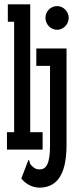

<svg xmlns="http://www.w3.org/2000/svg" viewBox="-20 -688 353 883"><path d="M12 0H176V-80H119V-668H16V-588H45V-80H12ZM243 -551C271 -551 296 -576 296 -606C296 -635 271 -660 243 -660C213 -660 189 -636 189 -606C189 -576 213 -551 243 -551ZM162 175C234 174 286 127 286 -22V-465H147V-385H210V-18C210 65 193 91 162 91C152 91 144 89 136 83C108 63 121 53 111 47L78 133C97 157 128 175 162 175Z"/></svg>

Font: Inconsolata ExtraCondensed
Style: Bold
Weight: 700
Width: 2
Monospace: yes
Designer: Raph Levien, Cyreal, Brenton Simpson
Foundry: Raph Levien, Cyreal, Google
Version: Version 3.100